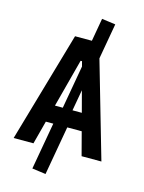

<svg xmlns="http://www.w3.org/2000/svg" viewBox="-144 -921 874 1166"><g transform="rotate(15 293.0 -338.5)"><path d="M260.7 161.1 174.8 149.4 227.1 -146.5H180.2L141.6 0H17.1L217.3 -693.4H323.2L348.6 -837.9L434.6 -826.2L395 -602.1L568.8 0H444.3L405.8 -146.5H314.9ZM257.8 -254.9 305.7 -526.4 297.4 -558.1H288.6L208.5 -254.9ZM342.3 -387.2 318.8 -254.9H377.4Z"/></g></svg>

Font: CaskaydiaCove NF SemiBold
Style: Regular
Weight: 600
Designer: Aaron Bell
Foundry: Saja Typeworks
Version: Version 2111.001; VTT 6.35;Nerd Fonts 3.2.1